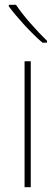

<svg xmlns="http://www.w3.org/2000/svg" viewBox="-20 -785 232 805"><path d="M109 0H83V-528H109ZM47 -765Q71 -729 108 -687Q145 -645 177 -614V-606H158Q122 -637 82.5 -680Q43 -723 17 -758V-765Z"/></svg>

Font: Noto Sans SemiCondensed Thin
Style: Regular
Weight: 100
Width: 4
Designer: Monotype Design Team
Foundry: Monotype Imaging Inc.
Version: Version 2.013; ttfautohint (v1.8.4.7-5d5b)